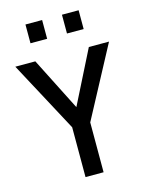

<svg xmlns="http://www.w3.org/2000/svg" viewBox="-131 -977 809 1057"><g transform="rotate(-15 273.0 -448.5)"><path d="M325 -284V0H222V-284L6 -687H120L273 -385L425 -687H540ZM120 -790V-897H215V-790ZM328 -790V-897H423V-790Z"/></g></svg>

Font: TitilliumText
Style: Medium
Weight: 500
Designer: Accademia di Belle Arti di Urbino and others
Foundry: Accademia di Belle Arti di Urbino and others.
Version: Version 60.001